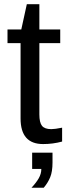

<svg xmlns="http://www.w3.org/2000/svg" viewBox="-20 -666 318 898"><path d="M270.5 -3.9Q227.5 7.8 181.6 7.8Q76.2 7.8 76.2 -111.8V-464.4H15.1V-528.3H79.6L105.5 -646.5H164.1V-528.3H261.7V-464.4H164.1V-130.9Q164.1 -92.8 176.5 -77.4Q189 -62 219.7 -62Q236.3 -62 270.5 -68.8ZM225.6 94.2Q225.6 136.7 214.8 162.8Q204.1 189 184.6 211.9H127.4Q149.4 188.5 161.4 167.5Q173.3 146.5 173.3 124H130.4V47.9H225.6Z"/></svg>

Font: Arimo
Style: Regular
Weight: 400
Designer: Steve Matteson
Foundry: Monotype Imaging Inc.
Version: Version 1.33